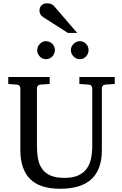

<svg xmlns="http://www.w3.org/2000/svg" viewBox="-20 -1144 752 1180"><path d="M627 -624Q616.2 -623 611.1 -616.2Q606 -609.4 606 -602.1V-222.2Q606 -160.6 589.4 -115.7Q572.8 -70.8 540.3 -41.5Q507.8 -12.2 459.7 2Q411.6 16.1 349.1 16.1Q225.1 16.1 165 -43.9Q105 -104 105 -222.2V-602.1Q105 -609.4 99.9 -616.2Q94.7 -623 84 -624L30.8 -627.9V-670.9H285.2V-627.9L228 -624Q217.3 -623 212.2 -616.2Q207 -609.4 207 -602.1V-248Q207 -204.1 213.9 -167.7Q220.7 -131.3 239.3 -105.5Q257.8 -79.6 290.8 -65.2Q323.7 -50.8 376 -50.8Q427.7 -50.8 460.9 -65.9Q494.1 -81.1 513.2 -107.7Q532.2 -134.3 539.6 -170.4Q546.9 -206.5 546.9 -248V-602.1Q546.9 -609.4 541.3 -616.2Q535.6 -623 524.9 -624L467.8 -627.9V-670.9H685.1V-627.9ZM317.4 -836.4Q317.4 -825.2 313 -814.9Q308.6 -804.7 301.3 -796.9Q293.9 -789.1 283.9 -784.7Q273.9 -780.3 262.7 -780.3Q251.5 -780.3 241.7 -784.7Q231.9 -789.1 224.6 -796.9Q217.3 -804.7 212.9 -814.5Q208.5 -824.2 208.5 -835.4Q208.5 -846.2 212.9 -856.2Q217.3 -866.2 224.6 -874Q231.9 -881.8 241.7 -886.5Q251.5 -891.1 262.7 -891.1Q273.9 -891.1 283.9 -886.7Q293.9 -882.3 301.3 -875Q308.6 -867.7 313 -857.7Q317.4 -847.7 317.4 -836.4ZM524.4 -836.4Q524.4 -825.2 520.3 -814.9Q516.1 -804.7 508.8 -796.9Q501.5 -789.1 491.7 -784.7Q481.9 -780.3 470.7 -780.3Q459.5 -780.3 449.5 -784.7Q439.5 -789.1 431.9 -796.9Q424.3 -804.7 419.9 -814.9Q415.5 -825.2 415.5 -836.4Q415.5 -846.7 419.9 -856.7Q424.3 -866.7 432.1 -874.3Q439.9 -881.8 449.7 -886.5Q459.5 -891.1 470.7 -891.1Q481.9 -891.1 491.7 -886.7Q501.5 -882.3 508.8 -874.8Q516.1 -867.2 520.3 -857.2Q524.4 -847.2 524.4 -836.4ZM397.5 -941.4 245.6 -1038.6Q234.9 -1045.4 228.8 -1055.2Q222.7 -1064.9 222.7 -1078.6Q222.7 -1086.4 225.1 -1094.5Q227.5 -1102.5 232.9 -1108.9Q238.3 -1115.2 247.1 -1119.4Q255.9 -1123.5 268.6 -1123.5Q279.3 -1123.5 286.6 -1121.8Q293.9 -1120.1 299.8 -1116.7Q305.7 -1113.3 310.5 -1108.2Q315.4 -1103 320.8 -1096.7L454.6 -941.4Z"/></svg>

Font: Charis SIL APac
Style: Regular
Weight: 400
Foundry: SIL International
Version: Version 5.000